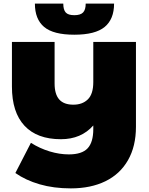

<svg xmlns="http://www.w3.org/2000/svg" viewBox="-20 -932 823 1062"><path d="M732 -700V-231Q732 -123 688 -46Q644 31 563 70.5Q482 110 372 110Q277 110 199.5 87.5Q122 65 65 25L151 -142Q200 -111 254.5 -94.5Q309 -78 361 -78Q433 -78 464.5 -111.5Q496 -145 496 -218V-238Q429 -162 317 -162Q185 -162 115.5 -236.5Q46 -311 46 -453V-700H282V-470Q282 -411 307.5 -382Q333 -353 386 -353Q436 -353 466 -382.5Q496 -412 496 -478V-700ZM173 -912H330Q330 -878 343.5 -863Q357 -848 391 -848Q425 -848 439.5 -863Q454 -878 454 -912H611Q611 -826 559 -783Q507 -740 391 -740Q275 -740 224 -783Q173 -826 173 -912Z"/></svg>

Font: Montserrat Alternates Black
Style: Regular
Weight: 900
Designer: Julieta Ulanovsky
Foundry: Julieta Ulanovsky
Version: Version 7.200